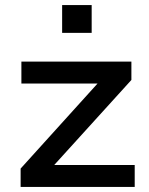

<svg xmlns="http://www.w3.org/2000/svg" viewBox="-20 -734 587 754"><path d="M61 0V-72L392 -438L394 -406H64V-492H496V-420L163 -53L161 -86H509V0ZM224 -605V-714H340V-605Z"/></svg>

Font: Nunito Sans 10pt SemiExpanded SemiBold
Style: Regular
Weight: 600
Width: 6
Designer: Vernon Adams
Foundry: Vernon Adams
Version: Version 3.101;gftools[0.9.27]